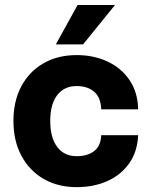

<svg xmlns="http://www.w3.org/2000/svg" viewBox="-20 -738 606 772"><path d="M442.5 -718 314 -559.5H204.5L292 -718ZM34 -252Q34 -331.5 65.8 -391Q97.5 -450.5 154.8 -483.5Q212 -516.5 288.5 -516.5Q357 -516.5 412.5 -490.5Q468 -464.5 501 -415.8Q534 -367 535.5 -298.5H387Q385.5 -346 358.8 -369Q332 -392 288.5 -392Q238 -392 210 -355.5Q182 -319 182 -252Q182 -184.5 210 -147.2Q238 -110 288.5 -110Q331.5 -110 358.2 -130.2Q385 -150.5 387 -194.5H535.5Q532.5 -128 499.5 -81.2Q466.5 -34.5 411.8 -10Q357 14.5 288.5 14.5Q212.5 14.5 155.2 -18.8Q98 -52 66 -112Q34 -172 34 -252Z"/></svg>

Font: Overused Grotesk
Style: Bold
Weight: 710
Version: Version 0.004